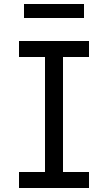

<svg xmlns="http://www.w3.org/2000/svg" viewBox="-20 -940 540 960"><path d="M75 0V-80H205V-655H75V-735H425V-655H295V-80H425V0ZM100 -850V-920H400V-850Z"/></svg>

Font: Iosevka Fixed Medium
Style: Regular
Weight: 500
Monospace: yes
Designer: Belleve Invis
Foundry: Belleve Invis
Version: Version 32.3.0